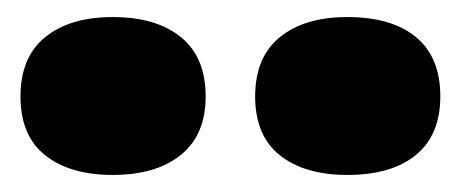

<svg xmlns="http://www.w3.org/2000/svg" viewBox="-20 -807 540 225"><path d="M221 -694Q221 -649 192 -625.5Q163 -602 112 -602Q62 -602 33 -625Q4 -648 4 -694Q4 -740 33 -763.5Q62 -787 112 -787Q163 -787 192 -763.5Q221 -740 221 -694ZM496 -694Q496 -649 467.5 -625.5Q439 -602 387 -602Q337 -602 308 -625Q279 -648 279 -694Q279 -740 308 -763.5Q337 -787 387 -787Q439 -787 467.5 -763.5Q496 -740 496 -694Z"/></svg>

Font: Roboto Serif 20pt ExtraBold
Style: Regular
Weight: 800
Version: Version 1.008